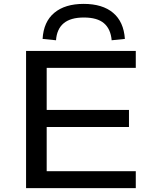

<svg xmlns="http://www.w3.org/2000/svg" viewBox="-20 -967 789 987"><path d="M114 0V-705H678V-618H220V-402H643V-314H220V-87H678V0ZM268 -760 199 -767Q204 -855 259 -901Q314 -947 410 -947Q507 -947 561.5 -901Q616 -855 622 -767L554 -760Q549 -818 514.5 -847.5Q480 -877 411 -877Q343 -877 307.5 -847.5Q272 -818 268 -760Z"/></svg>

Font: Nunito Sans 10pt Expanded Medium
Style: Regular
Weight: 500
Width: 7
Designer: Vernon Adams
Foundry: Vernon Adams
Version: Version 3.101;gftools[0.9.27]